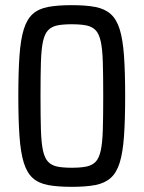

<svg xmlns="http://www.w3.org/2000/svg" viewBox="-20 -716 557 744"><path d="M258 8Q203 8 166 1Q129 -6 106.5 -26.5Q84 -47 72 -86Q60 -125 55.5 -188Q51 -251 51 -344Q51 -437 55.5 -500Q60 -563 72 -602Q84 -641 106.5 -661.5Q129 -682 166 -689Q203 -696 258 -696Q313 -696 349.5 -689Q386 -682 409 -661.5Q432 -641 444 -602Q456 -563 460.5 -500Q465 -437 465 -344Q465 -251 460.5 -188Q456 -125 444 -86Q432 -47 409 -26.5Q386 -6 349.5 1Q313 8 258 8ZM258 -66Q292 -66 314.5 -70.5Q337 -75 350.5 -89Q364 -103 370.5 -133Q377 -163 378.5 -214.5Q380 -266 380 -344Q380 -422 378.5 -473.5Q377 -525 370.5 -555Q364 -585 350.5 -599Q337 -613 314.5 -617.5Q292 -622 258 -622Q224 -622 202 -617.5Q180 -613 166.5 -599Q153 -585 146.5 -555Q140 -525 138.5 -473.5Q137 -422 137 -344Q137 -266 138.5 -214.5Q140 -163 146.5 -133Q153 -103 166.5 -89Q180 -75 202 -70.5Q224 -66 258 -66Z"/></svg>

Font: Saira Condensed Medium
Style: Regular
Weight: 500
Width: 3
Designer: Hector Gatti with collaboration of the Omnibus-Type team
Foundry: Omnibus-Type
Version: Version 1.101